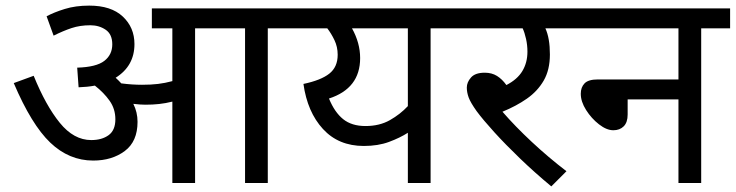

<svg xmlns="http://www.w3.org/2000/svg" viewBox="-20 -652 2621 684"><path d="M470 -218Q470 -148 424.5 -114Q379 -80 312 -80Q226 -80 159 -144Q92 -208 29 -356L100 -382Q143 -276 193 -214.5Q243 -153 305 -153Q343 -153 367 -170.5Q391 -188 391 -227Q391 -264 370.5 -293Q350 -322 318 -347Q291 -342 260 -341L255 -411Q323 -413 351.5 -435Q380 -457 380 -494Q380 -530 356.5 -546Q333 -562 302 -562Q265 -562 235 -552Q205 -542 171 -525L146 -594Q172 -608 210.5 -620Q249 -632 298 -632Q376 -632 417.5 -593Q459 -554 459 -495Q459 -417 392 -375Q403 -365 412 -355Q450 -350 486 -350Q518 -350 543 -353Q568 -356 594 -363V-551H521V-622H1038V-551H934V0H853V-551H675V0H594V-290Q570 -284 547 -281.5Q524 -279 498 -279Q481 -279 455 -282Q470 -252 470 -218Z M1618 -622V-551H1514V0H1433V-179Q1405 -161 1366 -146.5Q1327 -132 1276 -132Q1186 -132 1130.5 -192.5Q1075 -253 1061 -353Q1123 -366 1153 -389.5Q1183 -413 1183 -457Q1183 -485 1171.5 -509Q1160 -533 1146 -551H1023V-622ZM1152 -301Q1172 -252 1202.5 -227.5Q1233 -203 1282 -203Q1332 -203 1369 -224Q1406 -245 1433 -274V-551H1234Q1263 -499 1263 -445Q1263 -337 1152 -301Z M1998 -42 1944 12Q1885 -37 1833 -87Q1781 -137 1741 -181Q1701 -225 1678 -256Q1656 -287 1649.5 -305Q1643 -323 1643 -340Q1643 -359 1658 -376Q1673 -393 1707 -393Q1732 -393 1750.5 -381.5Q1769 -370 1784 -349Q1823 -369 1841 -399Q1859 -429 1859 -468Q1859 -491 1854 -513.5Q1849 -536 1842 -551H1603V-622H2027V-551H1923Q1939 -516 1939 -458Q1939 -403 1917 -365Q1895 -327 1857 -300.5Q1819 -274 1770 -254Q1815 -202 1874.5 -146.5Q1934 -91 1998 -42Z M2012 -622H2581V-551H2478V0H2397V-298H2216V-244Q2216 -216 2202 -202Q2188 -188 2165 -188Q2141 -188 2114 -209Q2087 -230 2068 -260Q2049 -290 2049 -318Q2049 -341 2062.5 -355Q2076 -369 2110 -369H2397V-551H2012Z"/></svg>

Font: Noto Sans Living
Style: Regular
Weight: 400
Designer: Monotype Design Team
Foundry: Monotype Imaging Inc.
Version: Version 2.013; ttfautohint (v1.8.4.7-5d5b)